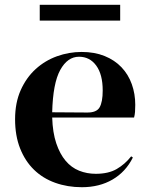

<svg xmlns="http://www.w3.org/2000/svg" viewBox="-20 -773 626 802"><path d="M380 -47Q433 -47 467.5 -67Q502 -87 528 -120L535 -115Q505 -55 450 -23Q395 9 322 9Q262 9 210.5 -9.5Q159 -28 122 -64Q85 -100 64 -153Q43 -206 43 -275Q43 -344 66.5 -396.5Q90 -449 129 -484.5Q168 -520 218 -538Q268 -556 321 -556Q375 -556 417 -539Q459 -522 487.5 -492Q516 -462 530.5 -421.5Q545 -381 545 -335Q545 -318 544 -305.5Q543 -293 540 -282H198Q200 -219 215 -174.5Q230 -130 254 -101.5Q278 -73 310.5 -60Q343 -47 380 -47ZM310 -536Q262 -536 231.5 -480.5Q201 -425 198 -304L342 -303Q383 -302 396 -324.5Q409 -347 409 -395Q409 -462 382 -499Q355 -536 310 -536ZM482 -753V-687H146V-753Z"/></svg>

Font: XinYuGongZhangJiaSongA
Style: Regular
Weight: 900
Designer: XinYuGong
Foundry: Adobe Systems Incorporated
Version: Version 1.00